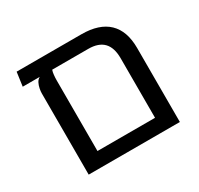

<svg xmlns="http://www.w3.org/2000/svg" viewBox="-130 -752 944 910"><g transform="rotate(-30 342.0 -296.5)"><path d="M413.9 -593.4Q510.8 -593.4 560.5 -545.8Q610.2 -498.1 610.2 -405.1V0H111.2V-444.1Q111.2 -456 114.1 -470.4Q116.9 -484.8 123.4 -497.8Q130 -510.9 141.9 -517.2H48.8L59.4 -593.4ZM518.2 -76.1V-402.1Q518.2 -460 490.7 -488.6Q463.1 -517.2 407.4 -517.2H210.1Q206.2 -506.9 204.8 -492.1Q203.2 -477.2 203.2 -462.1V-76.1Z"/></g></svg>

Font: Noto Sans Hebrew Light
Style: Regular
Weight: 100
Version: Version 3.000